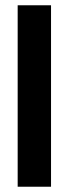

<svg xmlns="http://www.w3.org/2000/svg" viewBox="-20 -708 276 728"><path d="M173.5 0H47V-688H173.5Z"/></svg>

Font: League Spartan SemiBold
Style: Regular
Weight: 600
Foundry: The League of Moveable Type
Version: Version 2.002